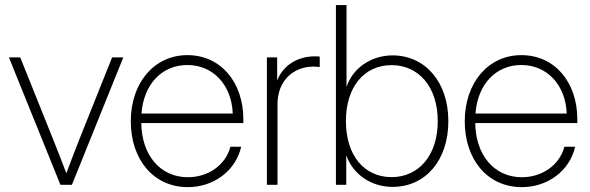

<svg xmlns="http://www.w3.org/2000/svg" viewBox="-20 -748 2388 777"><path d="M224.6 0H271L479 -515.6H433.6L300.3 -182.1C282.7 -137.2 265.1 -91.8 248.5 -46.9C231.4 -91.8 213.9 -137.2 195.8 -182.1L62 -515.6H16.1Z M740.2 9.3C844.7 9.3 933.6 -56.2 956.1 -154.3H912.6C892.6 -79.6 822.8 -30.8 740.2 -30.8C627.4 -30.8 553.2 -121.6 551.8 -250H964.8V-265.1C964.8 -414.6 874 -524.9 738.3 -524.9C603.5 -524.9 509.3 -412.1 509.3 -257.3C509.3 -103 600.6 9.3 740.2 9.3ZM552.7 -288.6C561 -405.8 634.3 -484.9 738.3 -484.9C841.8 -484.9 917.5 -404.8 921.9 -288.6Z M1060.1 0H1103V-327.1C1103 -419.9 1166 -478.5 1249 -478.5C1260.7 -478.5 1269 -477.1 1273.9 -476.6V-519C1267.6 -519.5 1263.2 -520 1254.4 -520C1183.1 -520 1126 -482.9 1102.5 -424.3H1101.6V-515.6H1060.1Z M1568.8 8.3C1700.2 8.3 1794.4 -97.2 1794.4 -257.8C1794.4 -417.5 1699.2 -523.9 1568.8 -523.9C1481.4 -523.9 1406.7 -471.2 1382.8 -397H1382.3V-727.5H1339.4V0H1381.3V-117.2H1382.3C1408.7 -43 1481.4 8.3 1568.8 8.3ZM1564.9 -31.2C1453.6 -31.2 1379.9 -119.1 1379.9 -257.8C1379.9 -396.5 1453.6 -484.4 1564.9 -484.4C1671.9 -484.4 1751.5 -399.4 1751.5 -257.8C1751.5 -116.2 1671.9 -31.2 1564.9 -31.2Z M2091.8 9.3C2196.3 9.3 2285.2 -56.2 2307.6 -154.3H2264.2C2244.1 -79.6 2174.3 -30.8 2091.8 -30.8C1979 -30.8 1904.8 -121.6 1903.3 -250H2316.4V-265.1C2316.4 -414.6 2225.6 -524.9 2089.8 -524.9C1955.1 -524.9 1860.8 -412.1 1860.8 -257.3C1860.8 -103 1952.1 9.3 2091.8 9.3ZM1904.3 -288.6C1912.6 -405.8 1985.8 -484.9 2089.8 -484.9C2193.4 -484.9 2269 -404.8 2273.4 -288.6Z"/></svg>

Font: Raveo Display Display ExLight
Style: Regular
Weight: 200
Designer: Jakub Foglar, Rasmus Andersson (Inter)
Foundry: Jakubfoglar.com
Version: Version 1.100;Glyphs 3.2.3 (3260)